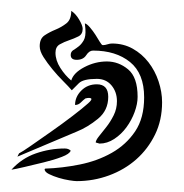

<svg xmlns="http://www.w3.org/2000/svg" viewBox="-20 -90 339 353"><path d="M62 221 63 220Q94 219 126.5 212.5Q159 206 185.5 191Q212 176 228.5 151.5Q245 127 245 89Q245 45 219 24Q193 3 151 3Q144 3 138.5 11.5Q133 20 121 20Q110 20 110 11Q110 5 115 2Q120 -1 125 -5Q130 -9 134 -16Q138 -23 137 -37L136 -47Q140 -46 145.5 -39.5Q151 -33 155.5 -26Q160 -19 163.5 -13Q167 -7 169 -7Q173 -7 177.5 -8.5Q182 -10 186 -10Q207 -10 224 -0.5Q241 9 253 24.5Q265 40 271.5 59.5Q278 79 278 98Q278 131 265 157.5Q252 184 230.5 203Q209 222 180.5 232.5Q152 243 121 243Q117 243 107.5 241.5Q98 240 88 237Q78 234 70 230Q62 226 62 221ZM99 183Q106 183 110 187Q108 193 93.5 198.5Q79 204 60.5 208.5Q42 213 25 217Q8 221 1 222Q20 201 46 192Q72 183 99 183ZM15 192Q21 189 37.5 177.5Q54 166 74 152Q94 138 113 123.5Q132 109 142 100Q150 93 147.5 91Q145 89 137 91Q133 94 128.5 98.5Q124 103 118 103Q118 88 129.5 76.5Q141 65 158 65Q179 65 179 88Q179 113 160 128.5Q141 144 121 152L12 198ZM82 7Q82 21 91 35Q100 49 111 58Q115 44 135 33.5Q155 23 176.5 23Q198 23 215.5 37.5Q233 52 233 88Q233 101 227.5 116Q222 131 212.5 144Q203 157 190 165.5Q177 174 163 174L156 172Q156 168 162 160.5Q168 153 175.5 143.5Q183 134 189 122Q195 110 195 96Q195 79 185 67Q175 55 158 55Q133 55 125 63Q117 71 112 76Q106 69 96 59Q86 49 76.5 37.5Q67 26 60 15Q53 4 53 -5Q53 -19 62 -25Q71 -31 82 -35.5Q93 -40 102 -47Q111 -54 111 -70Q119 -65 125.5 -54Q132 -43 132 -37Q132 -27 124 -23Q116 -19 107 -16Q98 -13 90 -8.5Q82 -4 82 7Z"/></svg>

Font: mr_AkronimG
Style: Regular
Weight: 400
Version: Version 1.002 April 14, 2020